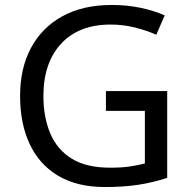

<svg xmlns="http://www.w3.org/2000/svg" viewBox="-20 -744 768 774"><path d="M407 -377H654V-27Q596 -8 537 1Q478 10 403 10Q292 10 216 -34.5Q140 -79 100.5 -161.5Q61 -244 61 -357Q61 -469 105 -551Q149 -633 231.5 -678.5Q314 -724 431 -724Q491 -724 544.5 -713Q598 -702 644 -682L610 -604Q572 -621 524.5 -633Q477 -645 426 -645Q298 -645 226.5 -568Q155 -491 155 -357Q155 -272 182.5 -206.5Q210 -141 269 -104.5Q328 -68 424 -68Q471 -68 504 -73Q537 -78 564 -85V-297H407Z"/></svg>

Font: Noto Sans Linear A
Style: Regular
Weight: 400
Designer: Monotype Design Team
Foundry: Monotype Imaging Inc.
Version: Version 2.002; ttfautohint (v1.8.4.7-5d5b)